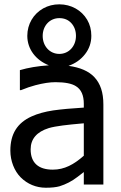

<svg xmlns="http://www.w3.org/2000/svg" viewBox="-20 -861 565 896"><path d="M371.1 0H462.4V-373C462.4 -430.2 448.7 -470.7 419.9 -501.5C394 -528.8 354 -546.4 299.8 -553.7C331.5 -564.9 357.4 -583 377 -608.4C396.5 -633.3 406.2 -662.1 406.2 -693.8C406.2 -721.7 399.9 -746.6 386.7 -769C360.4 -813.5 312 -840.8 256.8 -840.8C229.5 -840.8 204.6 -834.5 181.6 -821.8C135.7 -795.9 107.4 -748.5 107.4 -693.8C107.4 -631.3 147.5 -580.1 208 -556.2C155.8 -552.7 110.8 -544.9 72.8 -533.7V-440.4H78.1C102.1 -450.2 124.5 -458 145.5 -463.4C181.2 -472.7 211.9 -477.5 238.8 -477.5C283.2 -477.5 314.9 -471.2 334 -459C358.9 -443.8 371.1 -416.5 371.1 -376.5V-358.9C314 -355.5 266.6 -351.1 228 -345.7C189.5 -339.8 155.8 -330.6 127.9 -317.9C59.6 -287.1 28.3 -234.9 28.3 -158.2C28.3 -109.9 46.9 -63 76.7 -33.2C107.9 -2 148.9 15.1 193.8 15.1C220.7 15.1 242.2 12.7 257.8 8.3C287.6 -1 315.4 -15.1 341.3 -35.2C352.5 -43.9 362.3 -51.8 371.1 -58.1ZM334.5 -693.4C334.5 -645.5 301.3 -609.4 256.8 -609.4C212.4 -609.4 179.2 -645.5 179.2 -693.4C179.2 -740.7 211.9 -776.4 256.8 -776.4C279.8 -776.4 298.8 -768.6 313 -752.9C327.1 -737.3 334.5 -717.3 334.5 -693.4ZM371.1 -134.3C324.7 -93.3 280.8 -69.3 226.6 -69.3C158.7 -69.3 123 -101.6 123 -164.1C123 -212.4 151.4 -245.6 207.5 -263.2C240.7 -272.9 294.4 -278.8 361.3 -284.7L371.1 -285.6Z"/></svg>

Font: SG Kara
Style: Regular
Weight: 400
Designer: Damoon Khanjanzadeh
Version: Version 1.000